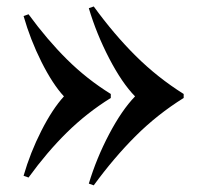

<svg xmlns="http://www.w3.org/2000/svg" viewBox="-20 -552 609 588"><path d="M542.5 -264.2V-252Q461.9 -201.7 395.5 -135.5Q329.1 -69.3 267.1 15.6L252 10.3Q275.4 -67.4 314.2 -141.1Q353 -214.8 393.6 -256.8Q353.5 -297.9 314.5 -373Q275.4 -448.2 252 -526.9L267.1 -532.2Q329.1 -446.8 395.8 -380.6Q462.4 -314.5 542.5 -264.2ZM319.3 -264.2V-252Q246.1 -206.5 185.1 -146.5Q124 -86.4 67.4 -8.3L52.2 -13.7Q72.8 -85 106.7 -151.6Q140.6 -218.3 175.8 -256.8Q141.1 -294.4 106.9 -362.5Q72.8 -430.7 52.2 -502.9L67.4 -508.3Q124.5 -430.2 185.3 -369.9Q246.1 -309.6 319.3 -264.2Z"/></svg>

Font: TypoPRO Playfair Display SC
Style: Bold
Weight: 700
Designer: Claus Eggers Sørensen
Foundry: Claus Eggers Sørensen
Version: Version 1.004;PS 001.004;hotconv 1.0.70;makeotf.lib2.5.58329